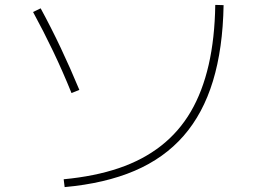

<svg xmlns="http://www.w3.org/2000/svg" viewBox="-20 -761 1040 784"><path d="M240 -29Q367 -41 465.5 -74.5Q564 -108 637.5 -165.5Q711 -223 759 -305Q807 -387 832 -496Q857 -605 859 -741L893 -740Q890 -563 849.5 -430Q809 -297 729.5 -206Q650 -115 529.5 -63.5Q409 -12 244 3ZM272 -381Q236 -470 197 -551.5Q158 -633 115 -712L146 -727Q189 -648 228 -565.5Q267 -483 304 -394Z"/></svg>

Font: M PLUS 1 ExtraLight
Style: Regular
Weight: 250
Version: Version 1.001